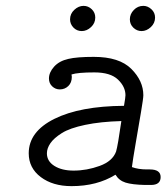

<svg xmlns="http://www.w3.org/2000/svg" viewBox="-20 -631 568 655"><path d="M78 -108Q78 -182 165.5 -225.5Q253 -269 403 -270Q408 -299 408 -306Q408 -335 382.5 -359.5Q357 -384 302 -384Q246 -384 224 -377Q224 -375 224.5 -372.5Q225 -370 225 -369Q225 -349 213 -337.5Q201 -326 184 -326Q169 -326 158 -336.5Q147 -347 147 -363Q147 -384 164.5 -403.5Q182 -423 213 -430Q242 -437 300 -437Q387 -437 428 -396Q469 -355 469 -306Q469 -296 461 -248.5Q453 -201 443 -143Q433 -85 430 -61Q452 -53 481 -53H491Q528 -53 528 -27Q528 0 495 0H475Q431 -1 408.5 -8Q386 -15 374 -35Q311 4 224 4Q160 4 119 -27Q78 -58 78 -108ZM140 -108Q140 -81 165.5 -65Q191 -49 231 -49Q276 -49 320 -65Q364 -81 376 -114Q382 -134 394 -218Q323 -216 270.5 -205Q218 -194 191 -177Q164 -160 152 -142.5Q140 -125 140 -108ZM219 -565Q219 -584 233.5 -597.5Q248 -611 265 -611Q281 -611 293 -599.5Q305 -588 305 -571Q305 -552 290.5 -538.5Q276 -525 259 -525Q242 -525 230.5 -537Q219 -549 219 -565ZM423 -565Q423 -583 436.5 -597Q450 -611 469 -611Q484 -611 496.5 -599.5Q509 -588 509 -571Q509 -552 494.5 -538.5Q480 -525 463 -525Q447 -525 435 -536.5Q423 -548 423 -565Z"/></svg>

Font: CMU Typewriter Text
Style: LightOblique
Weight: 200
Italic angle: -9.46001°
Version: Version 0.7.0